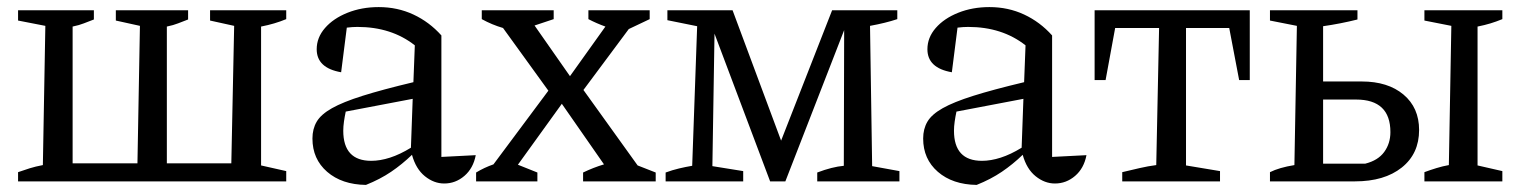

<svg xmlns="http://www.w3.org/2000/svg" viewBox="-20 -512 4294 542"><path d="M31 0V-26Q48 -32 64 -37Q80 -42 101 -46L108 -439L31 -454V-483H245V-457Q229 -451 216.5 -446Q204 -441 185 -437V-51H368L375 -439L307 -454V-483H511V-457Q495 -451 482.5 -446Q470 -441 451 -437V-51H633L641 -439L573 -454V-483H788V-458Q771 -451 754 -446Q737 -441 717 -437V-45L788 -29V0Z M1013 10Q945 9 903.5 -27Q862 -63 862 -121Q862 -148 874 -168.5Q886 -189 917 -206.5Q948 -224 1003.5 -241.5Q1059 -259 1147 -280L1151 -384Q1085 -436 989 -436Q975 -436 959 -434L943 -308Q874 -320 874 -373Q874 -406 897.5 -433Q921 -460 961 -476Q1001 -492 1049 -492Q1102 -492 1147 -471Q1192 -450 1226 -412V-69L1323 -74Q1316 -37 1291 -15.5Q1266 6 1234 6Q1205 6 1179.5 -14.5Q1154 -35 1143 -75Q1115 -48 1084 -27Q1053 -6 1013 10ZM949 -143Q949 -58 1028 -58Q1053 -58 1081 -67Q1109 -76 1140 -95L1145 -233L956 -197Q953 -183 951 -169Q949 -155 949 -143Z M1324 0V-25Q1347 -39 1373 -48L1528 -256L1400 -433Q1369 -442 1340 -458V-483H1543V-458L1489 -440L1589 -297L1689 -437Q1664 -446 1641 -458V-483H1814V-458L1755 -430L1627 -258L1780 -45L1831 -25V0H1626V-25Q1655 -39 1685 -48L1566 -219L1442 -47L1497 -25V0Z M2442 -43 2519 -29V0H2287V-25Q2329 -41 2362 -44L2363 -427L2197 0H2154L1997 -417L1991 -43L2078 -29V0H1859V-25Q1878 -32 1897 -36.5Q1916 -41 1934 -44L1948 -438L1864 -455V-483H2048L2185 -115L2329 -483H2513V-458Q2480 -447 2436 -439Z M2737 10Q2669 9 2627.5 -27Q2586 -63 2586 -121Q2586 -148 2598 -168.5Q2610 -189 2641 -206.5Q2672 -224 2727.5 -241.5Q2783 -259 2871 -280L2875 -384Q2809 -436 2713 -436Q2699 -436 2683 -434L2667 -308Q2598 -320 2598 -373Q2598 -406 2621.5 -433Q2645 -460 2685 -476Q2725 -492 2773 -492Q2826 -492 2871 -471Q2916 -450 2950 -412V-69L3047 -74Q3040 -37 3015 -15.5Q2990 6 2958 6Q2929 6 2903.5 -14.5Q2878 -35 2867 -75Q2839 -48 2808 -27Q2777 -6 2737 10ZM2673 -143Q2673 -58 2752 -58Q2777 -58 2805 -67Q2833 -76 2864 -95L2869 -233L2680 -197Q2677 -183 2675 -169Q2673 -155 2673 -143Z M3508 -483V-286H3478L3450 -433H3328V-45L3424 -29V0H3148V-26Q3173 -32 3197 -37.5Q3221 -43 3244 -46L3252 -433H3128L3101 -286H3070V-483Z M4001 0V-26Q4017 -32 4035 -37.5Q4053 -43 4070 -46L4077 -439L4001 -454V-483H4221V-458Q4204 -451 4187.5 -446Q4171 -441 4151 -437V-45L4221 -29V0ZM3565 0V-26Q3591 -39 3634 -46L3641 -439L3565 -454V-483H3812V-457Q3764 -445 3715 -438V-282H3824Q3898 -282 3942 -245Q3986 -208 3986 -145Q3986 -78 3937 -39Q3888 0 3805 0ZM3715 -50H3834Q3870 -59 3887.5 -83Q3905 -107 3905 -139Q3905 -231 3808 -231H3715Z"/></svg>

Font: Piazzolla
Style: Regular
Weight: 400
Designer: Juan Pablo del Peral
Foundry: Huerta Tipografica
Version: Version 1.330